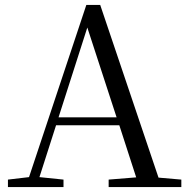

<svg xmlns="http://www.w3.org/2000/svg" viewBox="-20 -754 758 774"><path d="M332 -643 450 -281H216ZM418 0H711V-30L619 -38L384 -734H328L97 -40L12 -30V0H236V-30L139 -40L206 -249H461L529 -39L418 -30Z"/></svg>

Font: Harano Aji Mincho TW
Style: Regular
Weight: 400
Foundry: Masamichi Hosoda
Version: HaranoAjiMinchoTW-Regular version 20230610;ttx 4.39.4